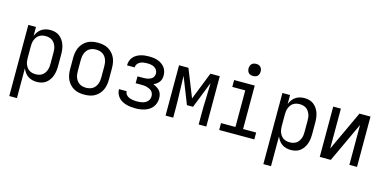

<svg xmlns="http://www.w3.org/2000/svg" viewBox="-85 -1217 3844 1916"><g transform="rotate(15 1837.5 -259.0)"><path d="M70 215V-520H149V-427Q158 -449 172 -469Q186 -489 206 -502.5Q226 -516 249.5 -522Q273 -528 297 -528Q322 -528 347 -521.5Q372 -515 392 -499.5Q412 -484 426.5 -462.5Q441 -441 449 -417Q457 -393 460 -368Q463 -343 463 -318V-202Q463 -177 460 -152Q457 -127 449 -103Q441 -79 426.5 -57.5Q412 -36 392 -20.5Q372 -5 347 1.5Q322 8 297 8Q273 8 249.5 2Q226 -4 206 -17.5Q186 -31 172 -51Q158 -71 149 -93V215ZM267 -63Q284 -63 301 -67Q318 -71 332.5 -80.5Q347 -90 357 -104Q367 -118 373.5 -134.5Q380 -151 382 -168Q384 -185 384 -202V-318Q384 -335 382 -352Q380 -369 373.5 -385.5Q367 -402 357 -416Q347 -430 332.5 -439.5Q318 -449 301 -453Q284 -457 267 -457Q249 -457 232 -453Q215 -449 200.5 -439.5Q186 -430 176 -416Q166 -402 159.5 -385.5Q153 -369 151 -352Q149 -335 149 -318V-202Q149 -185 151 -168Q153 -151 159.5 -134.5Q166 -118 176 -104Q186 -90 200.5 -80.5Q215 -71 232 -67Q249 -63 267 -63Z M787 8Q760 8 732.5 3Q705 -2 681 -15.5Q657 -29 638 -49.5Q619 -70 607.5 -95Q596 -120 591.5 -147.5Q587 -175 587 -202V-318Q587 -345 591.5 -372.5Q596 -400 607.5 -425Q619 -450 638 -470.5Q657 -491 681 -504.5Q705 -518 732.5 -523Q760 -528 787 -528Q815 -528 842.5 -523Q870 -518 894 -504.5Q918 -491 937 -470.5Q956 -450 967.5 -425Q979 -400 983.5 -372.5Q988 -345 988 -318V-202Q988 -175 983.5 -147.5Q979 -120 967.5 -95Q956 -70 937 -49.5Q918 -29 894 -15.5Q870 -2 842.5 3Q815 8 787 8ZM788 -63Q805 -63 822.5 -67Q840 -71 854.5 -80Q869 -89 880 -103Q891 -117 897.5 -133.5Q904 -150 906.5 -167.5Q909 -185 909 -202V-318Q909 -335 906.5 -352.5Q904 -370 897.5 -386.5Q891 -403 880 -417Q869 -431 854.5 -440Q840 -449 822.5 -453Q805 -457 788 -457Q770 -457 752.5 -453Q735 -449 720.5 -440Q706 -431 695 -417Q684 -403 677.5 -386.5Q671 -370 668.5 -352.5Q666 -335 666 -318V-202Q666 -185 668.5 -167.5Q671 -150 677.5 -133.5Q684 -117 695 -103Q706 -89 720.5 -80Q735 -71 752.5 -67Q770 -63 788 -63Z M1315 8Q1292 8 1269 5.5Q1246 3 1223.5 -3Q1201 -9 1180.5 -20Q1160 -31 1144 -48Q1128 -65 1119 -87Q1110 -109 1110 -132V-135H1189V-134Q1189 -121 1195.5 -109Q1202 -97 1213 -88.5Q1224 -80 1236.5 -75Q1249 -70 1262 -67.5Q1275 -65 1288.5 -64Q1302 -63 1315 -63Q1330 -63 1344.5 -64.5Q1359 -66 1373 -69.5Q1387 -73 1399.5 -80Q1412 -87 1422 -97.5Q1432 -108 1437 -122Q1442 -136 1442 -150Q1442 -165 1437 -179Q1432 -193 1421.5 -203Q1411 -213 1397.5 -219Q1384 -225 1370 -229Q1356 -233 1341.5 -234Q1327 -235 1313 -235H1255V-306H1313Q1325 -306 1338 -307Q1351 -308 1363 -311Q1375 -314 1387 -319.5Q1399 -325 1408 -334Q1417 -343 1421.5 -355Q1426 -367 1426 -380Q1426 -399 1416 -415.5Q1406 -432 1389 -441.5Q1372 -451 1353 -454Q1334 -457 1315 -457Q1297 -457 1279 -454.5Q1261 -452 1244.5 -444Q1228 -436 1216.5 -421Q1205 -406 1205 -387V-385H1126V-390Q1126 -412 1133.5 -433Q1141 -454 1155.5 -471Q1170 -488 1189 -499Q1208 -510 1229 -516.5Q1250 -523 1272 -525.5Q1294 -528 1315 -528Q1338 -528 1360.5 -525.5Q1383 -523 1404.5 -515.5Q1426 -508 1445 -495.5Q1464 -483 1478 -465.5Q1492 -448 1498.5 -426Q1505 -404 1505 -381Q1505 -363 1500.5 -345.5Q1496 -328 1485 -313.5Q1474 -299 1459 -288.5Q1444 -278 1428 -271Q1447 -264 1465 -253Q1483 -242 1496.5 -226.5Q1510 -211 1515.5 -190.5Q1521 -170 1521 -149Q1521 -125 1513.5 -101.5Q1506 -78 1491 -58.5Q1476 -39 1455.5 -26Q1435 -13 1411.5 -5.5Q1388 2 1364 5Q1340 8 1315 8Z M1627 0V-520H1724L1838 -234L1951 -520H2048V0H1969V-104Q1969 -186 1972.5 -267.5Q1976 -349 1977 -430L1869 -156H1806L1698 -430Q1699 -349 1702.5 -267.5Q1706 -186 1706 -104V0Z M2181 0V-71H2330V-449H2196V-520H2409V-71H2544V0ZM2367 -608Q2355 -608 2342.5 -611.5Q2330 -615 2321.5 -624Q2313 -633 2309 -645Q2305 -657 2305 -670Q2305 -683 2309 -695Q2313 -707 2321.5 -716Q2330 -725 2342.5 -729Q2355 -733 2368 -733Q2380 -733 2392.5 -729Q2405 -725 2413.5 -716Q2422 -707 2426 -695Q2430 -683 2430 -670Q2430 -657 2426 -645Q2422 -633 2413.5 -624Q2405 -615 2392.5 -611.5Q2380 -608 2367 -608Z M2695 215V-520H2774V-427Q2783 -449 2797 -469Q2811 -489 2831 -502.5Q2851 -516 2874.5 -522Q2898 -528 2922 -528Q2947 -528 2972 -521.5Q2997 -515 3017 -499.5Q3037 -484 3051.5 -462.5Q3066 -441 3074 -417Q3082 -393 3085 -368Q3088 -343 3088 -318V-202Q3088 -177 3085 -152Q3082 -127 3074 -103Q3066 -79 3051.5 -57.5Q3037 -36 3017 -20.5Q2997 -5 2972 1.5Q2947 8 2922 8Q2898 8 2874.5 2Q2851 -4 2831 -17.5Q2811 -31 2797 -51Q2783 -71 2774 -93V215ZM2892 -63Q2909 -63 2926 -67Q2943 -71 2957.5 -80.5Q2972 -90 2982 -104Q2992 -118 2998.5 -134.5Q3005 -151 3007 -168Q3009 -185 3009 -202V-318Q3009 -335 3007 -352Q3005 -369 2998.5 -385.5Q2992 -402 2982 -416Q2972 -430 2957.5 -439.5Q2943 -449 2926 -453Q2909 -457 2892 -457Q2874 -457 2857 -453Q2840 -449 2825.5 -439.5Q2811 -430 2801 -416Q2791 -402 2784.5 -385.5Q2778 -369 2776 -352Q2774 -335 2774 -318V-202Q2774 -185 2776 -168Q2778 -151 2784.5 -134.5Q2791 -118 2801 -104Q2811 -90 2825.5 -80.5Q2840 -71 2857 -67Q2874 -63 2892 -63Z M3220 0V-520H3299V-108L3491 -520H3605V0H3526V-412L3334 0Z"/></g></svg>

Font: Iosevka Pride
Style: Regular
Weight: 400
Monospace: yes
Designer: Belleve Invis
Foundry: Belleve Invis
Version: Version 30.3.1; ttfautohint (v1.8.4)